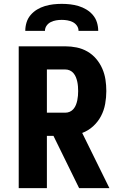

<svg xmlns="http://www.w3.org/2000/svg" viewBox="-20 -975 640 995"><path d="M390 0 257 -271H223V0H77V-735H318Q348 -735 377.5 -729Q407 -723 433 -708Q459 -693 478.5 -670Q498 -647 510 -619.5Q522 -592 526.5 -562.5Q531 -533 531 -503Q531 -470 525 -436.5Q519 -403 503.5 -373.5Q488 -344 463 -321Q438 -298 406 -286L547 0ZM223 -391H318Q331 -391 342 -396Q353 -401 361 -410.5Q369 -420 373.5 -431.5Q378 -443 380.5 -455Q383 -467 384 -479Q385 -491 385 -503Q385 -515 384 -527.5Q383 -540 380.5 -551.5Q378 -563 373.5 -574.5Q369 -586 361 -595.5Q353 -605 342 -610Q331 -615 318 -615H223ZM111 -815Q111 -837 117.5 -858.5Q124 -880 138.5 -897Q153 -914 172 -925.5Q191 -937 212.5 -943.5Q234 -950 256 -952.5Q278 -955 300 -955Q322 -955 344 -952.5Q366 -950 387.5 -943.5Q409 -937 428 -925.5Q447 -914 461.5 -897Q476 -880 482.5 -858.5Q489 -837 489 -815H387Q387 -830 378.5 -842Q370 -854 357 -860.5Q344 -867 329.5 -869.5Q315 -872 300 -872Q285 -872 270.5 -869.5Q256 -867 243 -860.5Q230 -854 221.5 -842Q213 -830 213 -815Z"/></svg>

Font: Iosevka Aile Heavy
Style: Regular
Weight: 900
Designer: Belleve Invis
Foundry: Belleve Invis
Version: Version 31.1.0; ttfautohint (v1.8.4)